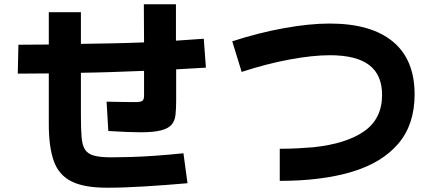

<svg xmlns="http://www.w3.org/2000/svg" viewBox="-20 -820 2040 897"><path d="M63 -476 66 -611Q101 -611 136.5 -611.5Q172 -612 208 -612V-763H358V-615Q431 -616 504.5 -617.5Q578 -619 653 -622L652 -800H802V-630Q869 -634 932 -639L942 -504Q873 -500 803 -496V-350Q803 -312 800 -284Q797 -256 782 -238Q767 -220 732.5 -211Q698 -202 636 -202Q610 -202 573 -203.5Q536 -205 486 -208L478 -345Q523 -344 558.5 -343.5Q594 -343 613 -343Q636 -343 644.5 -348.5Q653 -354 653 -373V-489Q579 -486 505 -483.5Q431 -481 358 -480V-282Q358 -220 361 -181Q364 -142 377 -121.5Q390 -101 419 -93Q448 -85 500 -85Q536 -85 589.5 -86.5Q643 -88 706.5 -92.5Q770 -97 837 -104L856 36Q753 45 655 51Q557 57 480 57Q372 57 313 27Q254 -3 231 -68.5Q208 -134 208 -240V-477Q137 -476 63 -476Z M1287 25V-125Q1333 -125 1370 -127Q1407 -129 1443 -132Q1597 -148 1681 -206.5Q1765 -265 1765 -377Q1765 -470 1705 -516Q1645 -562 1521 -562Q1441 -562 1333 -542Q1225 -522 1109 -484L1065 -627Q1188 -667 1307 -688.5Q1426 -710 1520 -710Q1713 -710 1815 -626Q1917 -542 1917 -379Q1917 -238 1840.5 -148.5Q1764 -59 1623 -17Q1482 25 1287 25Z"/></svg>

Font: Murecho
Style: Bold
Weight: 700
Designer: Neil Summerour
Foundry: Positype
Version: Version 1.010; ttfautohint (v1.8.3)